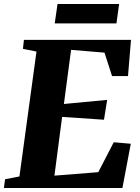

<svg xmlns="http://www.w3.org/2000/svg" viewBox="-32 -943 704 963"><path d="M-12.5 0 -6.5 -44 65.5 -58 151 -684.5 83 -698 88 -743H625L610 -561.5H530L492 -679L324.5 -693L288.5 -421.5L505.5 -442L489.5 -342.5L279.5 -356.5L241 -62L461 -79.5L538.5 -229.5L624 -222L582 0ZM256.5 -923H565.5L552 -825.5H242.5Z"/></svg>

Font: Merriweather 48pt Black
Style: Italic
Weight: 900
Italic angle: -7.8°
Version: Version 2.101